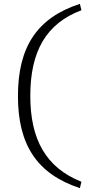

<svg xmlns="http://www.w3.org/2000/svg" viewBox="-20 -810 489 995"><path d="M394 -790C173 -718 73 -568 73 -312C73 -58 173 92 394 165L402 132C219 59 137 -86 137 -313C137 -544 219 -688 402 -757Z"/></svg>

Font: Exo 2 Light Expanded
Style: Regular
Weight: 300
Width: 7
Designer: Natanael Gama
Version: Version 1.001;PS 001.001;hotconv 1.0.70;makeotf.lib2.5.58329